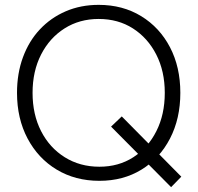

<svg xmlns="http://www.w3.org/2000/svg" viewBox="-20 -732 816 790"><path d="M389 12Q290 12 213.5 -34Q137 -80 93.5 -162Q50 -244 50 -350Q50 -430 74.5 -496.5Q99 -563 144 -611Q189 -659 250.5 -685.5Q312 -712 386 -712Q485 -712 561 -665.5Q637 -619 679.5 -537.5Q722 -456 722 -350Q722 -244 679.5 -162Q637 -80 562 -34Q487 12 389 12ZM684 38 437 -211 481 -253 726 -5ZM389 -46Q468 -46 528.5 -85Q589 -124 623.5 -192.5Q658 -261 658 -350Q658 -439 623 -507.5Q588 -576 527 -615Q466 -654 386 -654Q307 -654 245.5 -615Q184 -576 149 -507.5Q114 -439 114 -350Q114 -261 149 -192.5Q184 -124 246.5 -85Q309 -46 389 -46Z"/></svg>

Font: Figtree Light Light
Style: Regular
Weight: 300
Version: Version 2.001;gftools[0.9.30]